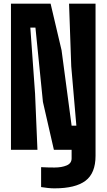

<svg xmlns="http://www.w3.org/2000/svg" viewBox="-20 -820 583 1051"><path d="M278 211Q261 211 242 209Q223 207 205 204V95Q219 96 241.5 96.5Q264 97 278 97Q318 97 345 85.5Q372 74 372 47V0H275L215 -262L174 -669H146L172 -307L185 0H40V-800H257L317 -545L372 -132H398L370 -457L358 -800H503V33Q503 128 448 169.5Q393 211 278 211Z"/></svg>

Font: Big Shoulders Display Black
Style: Regular
Weight: 900
Designer: Patric King
Foundry: XO Type Co
Version: Version 1.000; ttfautohint (v1.8.2)